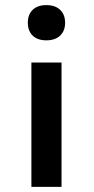

<svg xmlns="http://www.w3.org/2000/svg" viewBox="-20 -732 368 752"><path d="M108 -592.5Q89 -611 89 -643Q89 -675 108 -693.5Q127 -712 161.5 -712Q196 -712 215.5 -693.5Q235 -675 235 -643Q235 -611 215.5 -592.5Q196 -574 161.5 -574Q127 -574 108 -592.5ZM103 0V-487H221V0Z"/></svg>

Font: Karmilla
Style: Bold
Weight: 700
Designer: Jonathan Pinhorn
Version: Version 1.000